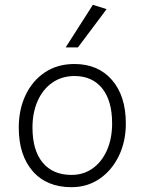

<svg xmlns="http://www.w3.org/2000/svg" viewBox="-20 -770 601 798"><path d="M289 -504Q388 -504 445.5 -437.5Q503 -371 503 -257Q503 -182 474 -122Q445 -62 394 -27Q343 8 277 8Q174 8 116 -58.5Q58 -125 58 -240Q58 -315 86.5 -375Q115 -435 167 -469.5Q219 -504 289 -504ZM277 -43Q327 -43 365 -70Q403 -97 424.5 -145.5Q446 -194 446 -257Q446 -352 404.5 -403Q363 -454 290 -454Q237 -454 197.5 -426.5Q158 -399 136.5 -350.5Q115 -302 115 -240Q115 -145 157.5 -94Q200 -43 277 -43ZM253 -573 366 -750 423 -732 304 -573Z"/></svg>

Font: Livvic Light
Style: Regular
Weight: 300
Designer: Jacques Le Bailly, Baron von Fonthausen
Version: Version 1.001; ttfautohint (v1.8.2)